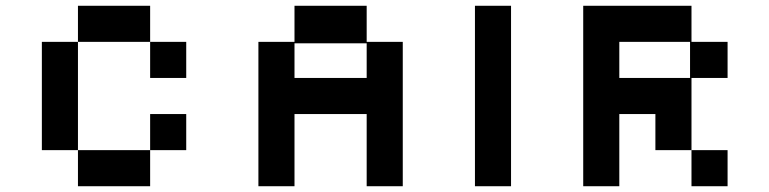

<svg xmlns="http://www.w3.org/2000/svg" viewBox="-20 -645 2665 665"><path d="M500 -375V-500H250V-625H500V-500H625V-375ZM250 0V-125H125V-500H250V-125H500V0ZM500 -125V-250H625V-125Z M875 0V-500H1000V-625H1250V-500H1375V0H1250V-250H1000V0ZM1000 -375H1250V-495H1000Z M1625 0V-625H1750V0Z M2000 0V-625H2375V-500H2500V-375H2375V-125H2500V0H2375V-125H2250V-250H2125V0ZM2125 -375H2370V-500H2125Z"/></svg>

Font: Silkscreen
Style: Regular
Weight: 400
Designer: Jason Kottke
Foundry: Jason Kottke
Version: Version 1.001; ttfautohint (v1.8.4.7-5d5b)